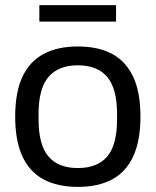

<svg xmlns="http://www.w3.org/2000/svg" viewBox="-20 -720 610 752"><path d="M284.8 12Q205.2 12 150.4 -17.5Q95.6 -47 67.5 -108Q39.5 -169 39.5 -263Q39.5 -358 67.5 -418.5Q95.6 -479 150.4 -508.5Q205.2 -538 284.8 -538Q365.3 -538 419.6 -508.5Q473.9 -479 502 -418.5Q530.1 -358 530.1 -263Q530.1 -169 502 -108Q473.9 -47 419.6 -17.5Q365.3 12 284.8 12ZM284.8 -61.8Q361.8 -61.8 400.2 -107.4Q438.5 -153.1 438.5 -252.3V-273.7Q438.5 -372.4 400.2 -418.3Q361.8 -464.2 284.8 -464.2Q208.2 -464.2 169.6 -418.3Q131 -372.4 131 -273.7V-252.3Q131 -153.1 169.6 -107.4Q208.2 -61.8 284.8 -61.8ZM134.1 -635.4V-700H434.5V-635.4Z"/></svg>

Font: Archivo Variable SemiBold
Style: Regular
Weight: 600
Designer: Hector Gatti
Foundry: Omnibus-Type
Version: Version 2.001